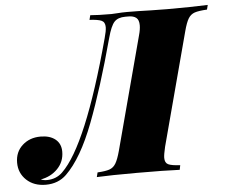

<svg xmlns="http://www.w3.org/2000/svg" viewBox="-113 -767 994 840"><g transform="rotate(-5 383.5 -347.0)"><path d="M130 -33Q243 -142 367 -602Q376 -634 376 -650Q376 -672 361 -679Q346 -686 308 -688L313 -708Q345 -705 406 -705Q416 -705 434 -706.5Q452 -708 475 -708Q520 -708 580 -706L651 -705Q759 -705 829 -708L824 -688Q787 -686 769.5 -680Q752 -674 741.5 -657Q731 -640 721 -602L589 -106Q581 -72 581 -58Q581 -36 595.5 -29Q610 -22 648 -20L644 0Q580 -3 457 -3Q339 -3 280 0L285 -20Q320 -22 337.5 -28Q355 -34 365.5 -51.5Q376 -69 386 -106L518 -602Q525 -627 525 -645Q525 -669 513 -678.5Q501 -688 479 -688H465Q433 -688 417 -671Q401 -654 387 -602Q329 -387 272 -237.5Q215 -88 146 -21Q110 14 55 14Q3 14 -29.5 -16.5Q-62 -47 -62 -93Q-62 -140 -30 -169Q2 -198 50 -198Q91 -198 115 -178.5Q139 -159 139 -124Q139 -80 109.5 -49.5Q80 -19 35 -11Q47 -6 61 -6Q102 -6 130 -33Z"/></g></svg>

Font: Playfair Display SC Black
Style: Italic
Weight: 900
Italic angle: -14°
Designer: Claus Eggers Sørensen
Foundry: Claus Eggers Sørensen
Version: Version 1.200; ttfautohint (v1.6)